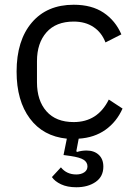

<svg xmlns="http://www.w3.org/2000/svg" viewBox="-20 -573 567 810"><path d="M497 -115Q472 -59 425 -25.5Q378 8 312 12L302 65L305 68Q325 62 345 62Q377 62 396.5 80Q416 98 416 130Q416 172 383.5 194.5Q351 217 302 217Q264 217 237.5 204.5Q211 192 199 174L237 133Q261 163 302 163Q322 163 335.5 154Q349 145 349 129Q349 112 333.5 101.5Q318 91 277 85L248 81L262 12Q162 2 106 -73Q50 -148 50 -271Q50 -402 114 -477.5Q178 -553 291 -553Q367 -553 417 -519.5Q467 -486 492 -428L425 -394Q409 -436 374.5 -459Q340 -482 291 -482Q216 -482 176 -436.5Q136 -391 136 -315V-226Q136 -149 176 -103.5Q216 -58 291 -58Q392 -58 439 -153Z"/></svg>

Font: IBM Plex Sans JP
Style: Regular
Weight: 400
Designer: Mike Abbink; Paul van der Laan; Pieter van Rosmalen; Wujin Sim; Yejin Wi; Jinhee Kim; Boomi Park; Yona Kim; Kichan Ma
Foundry: Sandoll Inc.
Version: Version 1.001